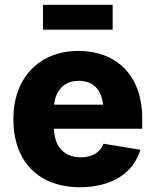

<svg xmlns="http://www.w3.org/2000/svg" viewBox="-20 -763 641 793"><path d="M310.5 10.3C442.9 10.3 532.2 -49.8 559.6 -144.5L407.7 -169.4C394 -132.8 359.4 -113.3 313.5 -113.3C249 -113.3 205.6 -152.3 202.6 -231.4H567.4V-274.4C567.4 -454.6 457.5 -552.7 304.2 -552.7C140.1 -552.7 35.2 -439.5 35.2 -271C35.2 -96.2 139.2 10.3 310.5 10.3ZM445.3 -743.2H157.7V-640.6H445.3ZM203.6 -330.6C210 -390.6 245.6 -429.2 305.7 -429.2C365.2 -429.2 398.9 -392.6 405.8 -330.6Z"/></svg>

Font: Inter ExtraBold
Style: Regular
Weight: 800
Designer: Rasmus Andersson
Foundry: rsms
Version: Version 4.001;git-9221beed3